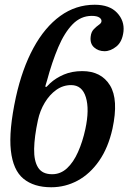

<svg xmlns="http://www.w3.org/2000/svg" viewBox="-20 -780 542 810"><path d="M408 -689.5Q409.5 -699 399.2 -706Q389 -713 367 -713Q321 -713 286.5 -677.8Q252 -642.5 225.8 -580.8Q199.5 -519 178 -439Q174.5 -426.5 172.5 -420.8Q170.5 -415 172.5 -413.5Q175.5 -412 179.2 -416.5Q183 -421 191 -428.5Q215.5 -451 249.5 -465.5Q283.5 -480 327 -480Q407 -480 444 -420Q481 -360 454.5 -237Q436.5 -156.5 398.2 -101.5Q360 -46.5 307.8 -18.2Q255.5 10 196 10Q123 10 79 -26Q35 -62 25.8 -145.2Q16.5 -228.5 47 -370Q73.5 -490 121 -577.5Q168.5 -665 234 -712.5Q299.5 -760 379.5 -760Q442 -760 473.8 -726.2Q505.5 -692.5 501 -647.5Q496 -604 471.2 -584Q446.5 -564 421 -564Q395 -564 377 -580Q359 -596 362.5 -625.5Q364.5 -645 375.5 -656.5Q386.5 -668 397 -675.2Q407.5 -682.5 408 -689.5ZM340 -235Q358 -318.5 342.2 -369.8Q326.5 -421 280 -421Q246 -421 217.5 -400.8Q189 -380.5 168.8 -346.8Q148.5 -313 140 -273Q125 -203.5 124 -152.2Q123 -101 140.8 -73Q158.5 -45 200 -45Q235.5 -45 262.8 -70.2Q290 -95.5 309.2 -138.8Q328.5 -182 340 -235Z"/></svg>

Font: Besley* Narrow Medium
Style: Italic
Weight: 500
Width: 4
Italic angle: -13°
Designer: Owen Earl
Foundry: indestructible type*
Version: Version 3.000; ttfautohint (v1.8.3)